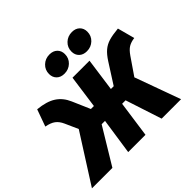

<svg xmlns="http://www.w3.org/2000/svg" viewBox="-264 -1199 1453 1453"><g transform="rotate(-45 462.5 -472.0)"><path d="M978 -578Q939 -573 913.5 -557.5Q888 -542 862 -504L768 -367L901 0H693L598 -291H561L520 0H335L378 -291H342L166 0H-53L194 -388L147 -493Q130 -531 103.5 -551Q77 -571 28 -580L77 -716Q170 -707 223 -672.5Q276 -638 304 -573L366 -430H398L435 -696H617L580 -430H610L713 -591Q743 -638 772 -662.5Q801 -687 839 -698.5Q877 -710 941 -716ZM329 -841Q329 -885 360 -914.5Q391 -944 436 -944Q475 -944 498 -921.5Q521 -899 521 -863Q521 -819 490 -789.5Q459 -760 414 -760Q375 -760 352 -782.5Q329 -805 329 -841ZM569 -841Q569 -885 600 -914.5Q631 -944 676 -944Q715 -944 738 -921.5Q761 -899 761 -863Q761 -819 730 -789.5Q699 -760 654 -760Q615 -760 592 -782.5Q569 -805 569 -841Z"/></g></svg>

Font: Fira Sans Black
Style: Italic
Weight: 900
Italic angle: -8°
Designer: Carrois Corporate & Edenspiekermann AG
Foundry: Carrois Corporate GbR & Edenspiekermann AG
Version: Version 4.203